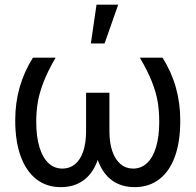

<svg xmlns="http://www.w3.org/2000/svg" viewBox="-20 -771 816 801"><path d="M131.2 -262.4Q131.2 -201.7 144.3 -157.8Q157.5 -114 182 -90.8Q206.5 -67.7 240.3 -67.7Q270.4 -67.7 292.6 -85.6Q314.9 -103.6 327 -138.8Q339.1 -174 339.1 -224.4V-384H405.4V-225.1Q405.4 -150.2 385.4 -97.5Q365.3 -44.9 326.8 -17.6Q288.3 9.7 233.4 9.7Q174 9.7 131.6 -23.5Q89.1 -56.6 66.3 -119.1Q43.5 -181.6 43.5 -269.3Q43.5 -341.2 61.8 -406.1Q80.1 -471 117.4 -530.4H212Q179.6 -474.8 162.3 -430.4Q145 -386 138.1 -346.9Q131.2 -307.7 131.2 -262.4ZM732 -269.3Q732.4 -181.6 710.1 -119.1Q687.8 -56.6 644.9 -23.5Q601.9 9.7 542.1 9.7Q487.2 9.7 448.7 -17.6Q410.2 -44.9 390.2 -97.5Q370.2 -150.2 370.2 -225.1V-384H436.5V-224.4Q436.5 -174.4 448.9 -139.3Q461.3 -104.3 483.3 -86Q505.2 -67.7 535.2 -67.7Q569.1 -67.7 593.6 -90.8Q618.1 -114 631.2 -157.8Q644.3 -201.7 644.3 -262.4Q644.3 -308 637.8 -347Q631.2 -386 613.6 -430.4Q596 -474.8 563.5 -530.4H658.1Q695.4 -471 713.7 -406.1Q732 -341.2 732 -269.3ZM382.6 -751.4H473.1L416.4 -589.8H359.1Z"/></svg>

Font: Pretendard Variable
Style: Regular
Weight: 400
Designer: Base glyphs from Inter by Rasmus Andersson; Hangul glyphs from Noto Sans CJK(Source Han Sans) by Jang Soo-young and Kang
Foundry: Kil Hyung-jin
Version: Version 1.100;FEAKit 1.0